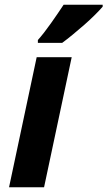

<svg xmlns="http://www.w3.org/2000/svg" viewBox="-20 -786 451 806"><path d="M18 0 134 -546H281L165 0ZM139 -606V-618Q164 -646 194 -688.5Q224 -731 247 -766H411V-758Q400 -745 379.5 -724.5Q359 -704 334 -682Q309 -660 284.5 -640Q260 -620 241 -606Z"/></svg>

Font: Noto IKEA Latin
Style: Bold Italic
Weight: 700
Italic angle: -12°
Designer: Monotype Design Team
Foundry: Monotype Imaging Inc.
Version: Version 1.0